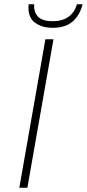

<svg xmlns="http://www.w3.org/2000/svg" viewBox="-20 -885 409 905"><path d="M194 -700H232L109 0H71ZM114 -850 115 -865H141Q137 -785 228 -785Q318 -785 343 -865H369Q357 -814 323 -784Q289 -754 228 -754Q180 -754 147 -776.5Q114 -799 114 -850Z"/></svg>

Font: Sarabun Thin
Style: Italic
Weight: 250
Italic angle: -10°
Designer: Suppakit Chalermlarp | Katatrad Co.,Ltd.
Foundry: Cadson Demak Co.,Ltd.
Version: Version 1.000; ttfautohint (v1.6)